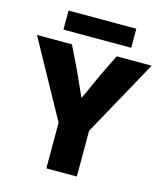

<svg xmlns="http://www.w3.org/2000/svg" viewBox="-137 -997 935 1093"><g transform="rotate(15 330.0 -450.0)"><path d="M240.2 0V-269.5L-7.8 -719.7H198.2L261.7 -589.8L328.1 -442.4H332L398.4 -589.8L461.9 -719.7H668L419.9 -269.5V0ZM129.9 -788.1V-900.4H529.3V-788.1Z"/></g></svg>

Font: Reddit Sans Black
Style: Regular
Weight: 900
Version: Version 1.014